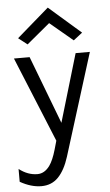

<svg xmlns="http://www.w3.org/2000/svg" viewBox="-64 -786 612 1073"><g transform="rotate(-5 242.0 -249.5)"><path d="M66 -589 246 -745 425 -589 375 -550 246 -658 116 -550ZM5 139Q54 177 108 177Q148 177 177 137Q198 108 215 49L229 0L33 -478H121L266 -97L379 -478H459L280 95Q257 168 219.5 207Q182 246 124.5 246Q67 246 5 211Z"/></g></svg>

Font: Karmilla
Style: Regular
Weight: 400
Designer: Jonathan Pinhorn
Version: Version 1.000